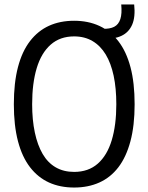

<svg xmlns="http://www.w3.org/2000/svg" viewBox="-20 -831 665 860"><path d="M312 9Q249 9 199.5 -13.5Q150 -36 114.5 -82Q79 -128 60.5 -198.5Q42 -269 42 -364Q42 -460 60.5 -530.5Q79 -601 114.5 -647Q150 -693 199.5 -715.5Q249 -738 312 -738Q375 -738 425 -715Q475 -692 510.5 -646Q546 -600 564.5 -530Q583 -460 583 -364Q583 -268 564 -197.5Q545 -127 510 -81.5Q475 -36 425 -13.5Q375 9 312 9ZM312 -61Q376 -61 418 -98Q460 -135 480.5 -203Q501 -271 501 -364Q501 -436 489 -492Q477 -548 453.5 -587Q430 -626 394.5 -647Q359 -668 312 -668Q249 -668 207 -631Q165 -594 144.5 -526Q124 -458 124 -364Q124 -294 136 -237.5Q148 -181 171 -141.5Q194 -102 229.5 -81.5Q265 -61 312 -61ZM440 -656V-702Q472 -701 491.5 -711Q511 -721 519 -745.5Q527 -770 523 -811H581Q587 -755 572 -720.5Q557 -686 524 -670.5Q491 -655 440 -656Z"/></svg>

Font: Mona Sans SemiCondensed
Style: Regular
Weight: 400
Width: 4
Designer: Deni Anggara
Foundry: GitHub
Version: Version 2.000